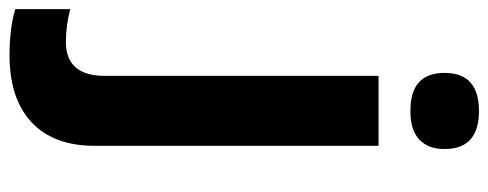

<svg xmlns="http://www.w3.org/2000/svg" viewBox="-400 -464 1040 409"><g transform="rotate(90 120.5 -260.0)"><path d="M152.8 -613.8Q71.8 -613.3 71.8 -686.5Q71.8 -759.8 152.8 -759.8Q233.9 -759.8 233.9 -687Q234.4 -652.3 213.9 -632.8Q193.4 -613.3 152.8 -613.8ZM5.9 120.1Q78.1 120.1 78.1 37.1V-545.9H227.1V59.1Q227.1 146.5 176.8 193.4Q126.5 240.2 34.2 240.2Q-22.9 240.2 -64 228V110.8Q-29.8 120.1 5.9 120.1Z"/></g></svg>

Font: NotoSans-Bold
Style: Bold
Weight: 700
Designer: Monotype Design team
Foundry: Monotype Imaging Inc.
Version: Version 1.04